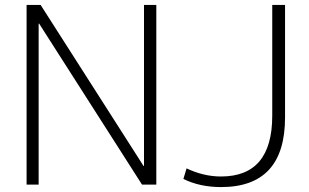

<svg xmlns="http://www.w3.org/2000/svg" viewBox="-20 -750 1256 780"><path d="M145 -730 563 -76H565V-730H615V0H557L139 -654H137V0H88V-730ZM738 -66Q807 -33 878 -33Q1086 -33 1086 -280V-730H1138V-273Q1138 10 878 10Q792 10 725 -23Z"/></svg>

Font: M PLUS 1p Light
Style: Regular
Weight: 300
Version: Version 1.061